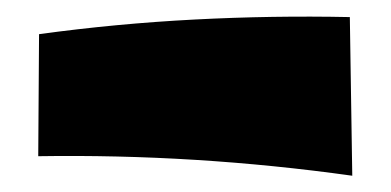

<svg xmlns="http://www.w3.org/2000/svg" viewBox="-20 -404 480 236"><path d="M413 -188Q220 -215 27 -212L28 -362Q123 -375 219 -380Q315 -385 410 -383Z"/></svg>

Font: Marhey Light
Style: Regular
Weight: 300
Designer: Nur Syamsi & Bustanul Arifin
Foundry: Namelatype
Version: Version 1.000